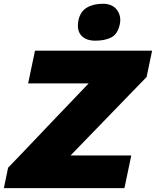

<svg xmlns="http://www.w3.org/2000/svg" viewBox="-38 -976 809 996"><path d="M-18 0 4 -106Q32 -135 68 -172.5Q103.5 -210 140 -248Q176 -286 206 -317.5L422 -543.5H108L143.5 -713H751L722.5 -576.5Q677 -529.5 633.5 -485Q589.5 -440 546 -394.5L328 -169.5H643L607.5 0ZM456.5 -765Q407 -765 383 -792.5Q366 -811.5 366 -842.5Q366 -855.5 369 -871Q378.5 -916 412.2 -936.2Q446 -956.5 496 -956.5Q544.5 -956.5 568.5 -925Q586 -901.5 586 -872Q586 -861.5 583.5 -850Q572.5 -799 539.5 -782Q506.5 -765 456.5 -765Z"/></svg>

Font: Heraclito ExtraBold
Style: Italic
Weight: 800
Italic angle: -12°
Designer: Kostas Bartsokas (font) & Cristiano Sobral (main changes)
Foundry: Kostas Bartsokas (font) & Cristiano Sobral (main changes)
Version: Version 1.00;July 8, 2020;FontCreator 13.0.0.2655 64-bit